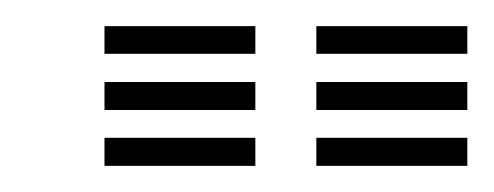

<svg xmlns="http://www.w3.org/2000/svg" viewBox="-20 -772 378 147"><path d="M222.2 -730.8V-752H337.8V-730.8ZM60 -730.8V-752H175.5V-730.8ZM60 -687.8V-709.2H175.5V-687.8ZM222.2 -687.8V-709.2H337.8V-687.8ZM60 -645V-666.5H175.5V-645ZM222.2 -645V-666.5H337.8V-645Z"/></svg>

Font: Big Shoulders Inline Text ExtraBold
Style: Regular
Weight: 800
Designer: Patric King
Foundry: XO Type Co
Version: Version 1.000